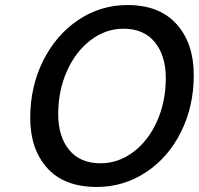

<svg xmlns="http://www.w3.org/2000/svg" viewBox="-20 -735 789 762"><path d="M100 -267Q100 -391 151 -493.5Q202 -596 290.5 -655.5Q379 -715 486 -715Q613 -715 681 -639Q749 -563 749 -437Q749 -313 698.5 -211.5Q648 -110 559.5 -51.5Q471 7 364 7Q235 7 167.5 -68Q100 -143 100 -267ZM638 -425Q638 -514 594.5 -567.5Q551 -621 470 -621Q399 -621 339.5 -575.5Q280 -530 245.5 -452.5Q211 -375 211 -282Q211 -193 254.5 -140Q298 -87 379 -87Q450 -87 509.5 -132Q569 -177 603.5 -254.5Q638 -332 638 -425Z"/></svg>

Font: Be Vietnam Medium
Style: Italic
Weight: 500
Italic angle: -9.444°
Designer: Gabriel Lam
Foundry: TypeRant
Version: Version 3.000